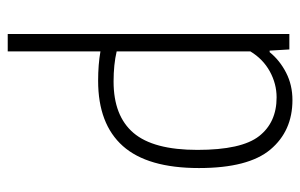

<svg xmlns="http://www.w3.org/2000/svg" viewBox="-160 -609 777 497"><g transform="rotate(-90 228.5 -360.5)"><path d="M42 -234Q42 -367 99 -431Q156 -495 268 -495Q310 -495 344 -489V-729H389V0H349L346 -51H342Q321 -25 289 -8.5Q257 8 218 8Q138 8 90 -49Q42 -106 42 -234ZM344 -101V-447Q310 -455 266 -455Q177 -455 133 -403.5Q89 -352 89 -238Q89 -124 124.5 -78.5Q160 -33 225 -33Q260 -33 292 -50.5Q324 -68 344 -101Z"/></g></svg>

Font: KaputaLibre
Style: Regular
Weight: 400
Designer: Multiple designers
Foundry: Textual
Version: Version 2.900